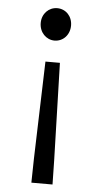

<svg xmlns="http://www.w3.org/2000/svg" viewBox="-54 -591 432 832"><g transform="rotate(5 161.5 -175.5)"><path d="M115 206H207L205 101L193 -322H130L117 101ZM161 -416C198 -416 227 -446 227 -487C227 -528 198 -557 161 -557C125 -557 95 -528 95 -487C95 -446 125 -416 161 -416Z"/></g></svg>

Font: Noto Sans Mono CJK SC
Style: Regular
Weight: 400
Designer: Ryoko NISHIZUKA 西塚涼子 (kana, bopomofo & ideographs); Paul D. Hunt (Latin, Greek & Cyrillic); Sandoll Communications 산돌커뮤니
Foundry: Adobe
Version: Version 2.004;hotconv 1.0.118;makeotfexe 2.5.65603